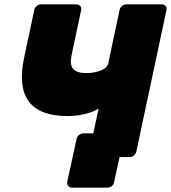

<svg xmlns="http://www.w3.org/2000/svg" viewBox="-20 -720 784 880"><path d="M472 140H310Q299 140 293 132.5Q287 125 288 114L331 -83Q333 -94 342.5 -101.5Q352 -109 362 -109H623L553 0H528L503 114Q502 125 492.5 132.5Q483 140 472 140ZM411 0Q400 0 394 -7.5Q388 -15 390 -26L432 -223Q414 -211 390.5 -203.5Q367 -196 342 -192Q317 -188 290 -188Q162 -188 112 -255Q62 -322 91 -458L137 -674Q139 -685 148 -692.5Q157 -700 168 -700H330Q341 -700 347.5 -692.5Q354 -685 352 -674L308 -467Q299 -424 315 -404.5Q331 -385 377 -385Q391 -385 407 -387.5Q423 -390 437.5 -395Q452 -400 462.5 -408.5Q473 -417 476 -429L528 -674Q530 -685 539 -692.5Q548 -700 559 -700H722Q733 -700 739 -692.5Q745 -685 743 -674L605 -26Q603 -15 594 -7.5Q585 0 574 0Z"/></svg>

Font: Rubik Light ExtraBold
Style: Italic
Weight: 800
Italic angle: -12°
Version: Version 2.104